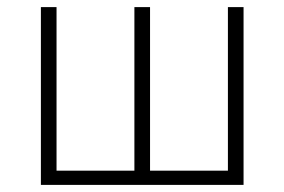

<svg xmlns="http://www.w3.org/2000/svg" viewBox="-20 -520 800 540"><path d="M95 -500H139V-40H358V-500H402V-40H621V-500H665V0H95Z"/></svg>

Font: Retni Sans Light
Style: Regular
Weight: 300
Designer: Vitaly Kuzmin
Foundry: ParaType Ltd.
Version: Version 1.00;March 2, 2019;FontCreator 11.5.0.2425 64-bit; t